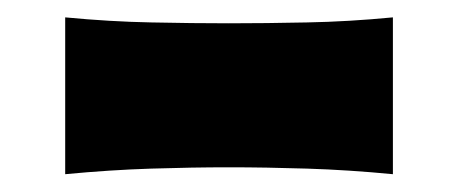

<svg xmlns="http://www.w3.org/2000/svg" viewBox="-20 -452 524 220"><path d="M54.7 -252.4V-432.1Q106 -427.2 153.3 -426.3Q200.7 -425.3 242.2 -425.3Q284.2 -425.3 331.8 -426.3Q379.4 -427.2 430.2 -432.1V-252.4Q379.4 -257.3 331.8 -258.8Q284.2 -260.3 242.2 -260.3Q200.7 -260.3 153.3 -258.8Q106 -257.3 54.7 -252.4Z"/></svg>

Font: Pinar-DS3-FD ExtraBold
Style: Regular
Weight: 800
Designer: Amin Abedi
Version: Version 3.000